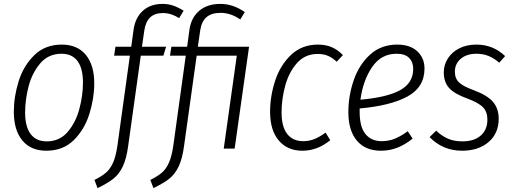

<svg xmlns="http://www.w3.org/2000/svg" viewBox="-20 -763 2643 986"><path d="M51 -189Q51 -267 76 -346.5Q101 -426 156.5 -480Q212 -534 297 -534Q377 -534 420.5 -481.5Q464 -429 464 -335Q464 -258 439 -178Q414 -98 359 -43.5Q304 11 218 11Q138 11 94.5 -42Q51 -95 51 -189ZM406 -339Q406 -412 378 -449.5Q350 -487 296 -487Q229 -487 187 -438Q145 -389 127 -320Q109 -251 109 -185Q109 -112 137.5 -74.5Q166 -37 220 -37Q286 -37 327.5 -85.5Q369 -134 387.5 -203.5Q406 -273 406 -339Z M721 -606 709 -523H833L819 -477H703L638 -12Q629 54 610 93Q591 132 562 155Q533 178 481 203L465 161Q503 142 524.5 123.5Q546 105 560.5 72.5Q575 40 583 -15L647 -477H566L573 -523H654L666 -611Q675 -673 714 -708Q753 -743 815 -743Q844 -743 870 -734Q896 -725 923 -708L900 -670Q859 -696 817 -696Q775 -696 751.5 -674Q728 -652 721 -606Z M1185 0H1129L1196 -477H990L925 -12Q916 54 897 93Q878 132 849 155Q820 178 768 203L752 161Q790 142 811.5 123.5Q833 105 847.5 72.5Q862 40 870 -15L934 -477H853L860 -523H941L953 -611Q962 -673 1003.5 -708Q1045 -743 1112 -743Q1177 -743 1237 -701L1214 -663Q1165 -697 1113 -697Q1066 -697 1040.5 -675Q1015 -653 1008 -606L996 -523H1259Z M1741 -480 1709 -446Q1688 -466 1665 -476Q1642 -486 1612 -486Q1547 -486 1505.5 -439.5Q1464 -393 1445 -324Q1426 -255 1426 -186Q1426 -112 1455 -75Q1484 -38 1537 -38Q1568 -38 1595 -49Q1622 -60 1652 -82L1676 -43Q1610 11 1533 11Q1456 11 1411.5 -41.5Q1367 -94 1367 -189Q1367 -269 1393 -348.5Q1419 -428 1474.5 -481Q1530 -534 1613 -534Q1652 -534 1683 -521Q1714 -508 1741 -480Z M1827 -206V-188Q1827 -111 1857 -74.5Q1887 -38 1940 -38Q1976 -38 2007 -50.5Q2038 -63 2074 -89L2099 -51Q2060 -20 2020.5 -4.5Q1981 11 1936 11Q1856 11 1812.5 -41Q1769 -93 1769 -187Q1769 -271 1796.5 -351Q1824 -431 1880.5 -482.5Q1937 -534 2020 -534Q2086 -534 2123 -499.5Q2160 -465 2160 -411Q2160 -315 2072.5 -267.5Q1985 -220 1827 -206ZM1831 -251Q1968 -263 2035 -300Q2102 -337 2102 -409Q2102 -444 2081 -465.5Q2060 -487 2017 -487Q1937 -487 1890.5 -418Q1844 -349 1831 -251Z M2574 -475 2544 -441Q2517 -464 2489 -475.5Q2461 -487 2427 -487Q2377 -487 2346.5 -461.5Q2316 -436 2316 -394Q2316 -360 2337.5 -339.5Q2359 -319 2415 -299Q2482 -274 2511.5 -240Q2541 -206 2541 -153Q2541 -78 2489 -33.5Q2437 11 2353 11Q2254 11 2186 -59L2220 -92Q2248 -65 2280 -51Q2312 -37 2354 -37Q2415 -37 2449 -67Q2483 -97 2483 -149Q2483 -188 2461 -211.5Q2439 -235 2380 -257Q2313 -281 2286 -311.5Q2259 -342 2259 -391Q2259 -430 2280 -463Q2301 -496 2339 -515Q2377 -534 2427 -534Q2512 -534 2574 -475Z"/></svg>

Font: Fira Sans Condensed Light
Style: Italic
Weight: 300
Width: 3
Italic angle: -8°
Designer: Carrois Corporate & Edenspiekermann AG
Foundry: Carrois Corporate GbR & Edenspiekermann AG
Version: Version 4.203